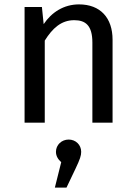

<svg xmlns="http://www.w3.org/2000/svg" viewBox="-20 -559 619 875"><path d="M184 0V-374C219 -430 259 -467 318 -467C369 -467 401 -444 401 -365V0H493V-378C493 -478 437 -539 340 -539C271 -539 215 -503 179 -449L171 -527H92V0ZM283 296 324 210C345 166 350 150 350 133C350 101 325 77 293 77C261 77 235 101 235 133C235 152 245 168 259 180L230 296Z"/></svg>

Font: FiraGO Unicode
Style: Regular
Weight: 400
Designer: bBox Type
Foundry: bBox Type GmbH
Version: Version 1.001;PS 001.001;hotconv 1.0.88;makeotf.lib2.5.64775